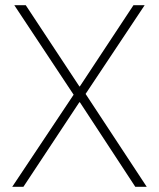

<svg xmlns="http://www.w3.org/2000/svg" viewBox="-20 -718 611 738"><path d="M544 0H500L287 -325H285L70 0H27L263 -354L35 -698H79L285 -386H287L493 -698H536L309 -357Z"/></svg>

Font: IBM Plex Sans KR ExtLt
Style: Regular
Weight: 200
Designer: Mike Abbink; Paul van der Laan; Pieter van Rosmalen; Wujin Sim; Chorong Kim; Dohee Lee;
Foundry: Sandoll Inc.
Version: Version 1.002